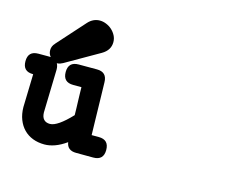

<svg xmlns="http://www.w3.org/2000/svg" viewBox="-104 -894 1412 1107"><g transform="rotate(15 602.0 -340.5)"><path d="M294.9 -694.3Q324.7 -727.1 364.7 -727.1Q383.8 -727.1 402.8 -719.2Q421.9 -711.4 437 -697.8Q452.1 -684.1 461.7 -665.8Q471.2 -647.5 471.2 -626.5Q471.2 -578.1 423.3 -550.3L222.2 -435.1Q213.4 -430.7 206.1 -428Q198.7 -425.3 189.5 -425.3H187.5Q195.8 -410.2 195.8 -389.2L189 -130.9Q189.9 -103.5 202.9 -90.1Q215.8 -76.7 239.3 -76.7Q283.7 -76.7 364.7 -162.6Q364.3 -185.5 363.8 -205.3Q363.3 -225.1 362.5 -244.4Q361.8 -263.7 361.3 -283.9Q360.8 -304.2 360.4 -328.6H311.5Q250 -328.6 250 -389.6Q250 -450.7 311.5 -450.7H420.4Q480.5 -450.7 481.4 -390.1Q482.4 -347.7 483.4 -309.3Q484.4 -271 485.1 -233.4Q485.8 -195.8 486.8 -157.5Q487.8 -119.1 488.8 -76.7H531.2Q592.3 -76.7 592.3 -15.1Q592.3 45.9 531.2 45.9L428.7 45.4Q375.5 45.4 368.7 -2.4Q333 22.9 300.8 34.4Q268.6 45.9 239.3 45.9Q200.7 45.9 169.2 33.7Q137.7 21.5 115.2 -1.5Q92.8 -24.4 80.1 -57.1Q67.4 -89.8 66.9 -130.9L72.3 -328.6H70.8Q9.8 -328.6 9.8 -389.6Q9.8 -450.7 70.8 -450.7H134.8Q137.2 -450.7 139.6 -450.4Q142.1 -450.2 144.5 -450.2Q138.2 -458 134.5 -467.5Q130.9 -477.1 130.9 -488.3Q130.9 -512.7 148.9 -530.8L147.5 -529.8Z"/></g></svg>

Font: Erica Type
Style: Bold Italic
Weight: 700
Monospace: yes
Designer: Peter Wiegel
Foundry: Peter Wiegel
Version: Version 1.000 2010 initial release